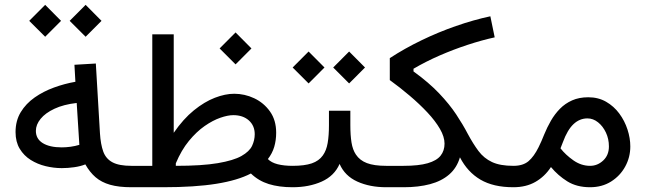

<svg xmlns="http://www.w3.org/2000/svg" viewBox="-20 -785 2708 805"><path d="M301.6 -353.3 312.7 -177.7Q295.3 -172.4 275.8 -169.7Q256.3 -167.1 239.1 -167.1Q188 -167.1 159.2 -185Q130.4 -202.9 130.4 -236.3Q130.4 -262.4 150.3 -286.8Q170.2 -311.3 208.4 -329.1Q246.6 -347 301.6 -353.3ZM531.2 0V-89.7H530.8Q479.3 -89.7 451.6 -104.5Q423.9 -119.3 412.9 -149.6Q402 -179.9 399.1 -225.8L381.8 -518.7L292.1 -513.4L296.1 -442.1Q250.7 -434.2 206.3 -418Q161.9 -401.9 125.3 -376.3Q88.7 -350.6 67 -314.8Q45.2 -278.9 45.2 -231.1Q45.2 -190.2 62.7 -161.3Q80.1 -132.4 108.8 -114.4Q137.4 -96.5 171.5 -88.3Q205.7 -80.1 239.1 -80.1Q265 -80.1 291.1 -83.9Q317.3 -87.6 337.8 -95.8Q356.1 -63.2 380.6 -42Q405.2 -20.8 441.5 -10.4Q477.9 0 530.8 0ZM272.1 -697.6 339 -630.9 405.6 -697.6 339 -764.7ZM102.5 -697.6 169.4 -630.9 236 -697.6 169.4 -764.7Z M900.8 -581.9 967.7 -515.1 1034.3 -581.9 967.7 -649ZM717.2 -89.7V-100.3Q740.3 -155.5 772 -194.1Q803.7 -232.7 838 -256.6Q872.3 -280.4 903.8 -291.3Q935.3 -302.2 958.1 -302.2Q998.6 -302.2 1023.3 -280.2Q1048 -258.1 1048 -222.2Q1048 -197.2 1036.9 -173.6Q1025.8 -150 992.4 -131Q959 -112.1 893 -100.9Q827 -89.7 717.2 -89.7ZM531.2 -89.7Q512.6 -89.7 499.4 -76.7Q486.1 -63.7 486.1 -45.1Q486.1 -26.5 499.4 -13.2Q512.6 0 531.2 0H663.6Q797.7 0 887.4 -14.5Q977 -28.9 1032 -57.6Q1063.9 -26.7 1106.9 -13.3Q1149.9 0 1206.5 0H1207V-89.7H1206.5Q1170.9 -89.7 1144.3 -96.4Q1117.8 -103.1 1103.1 -118.1Q1121.6 -141.7 1129.8 -169.4Q1137.9 -197.1 1137.9 -228.5Q1137.9 -281.2 1112 -317.6Q1086.1 -354 1045.9 -373Q1005.8 -391.9 961.9 -391.9Q924.4 -391.9 880.8 -375.1Q837.2 -358.3 792.8 -322.3Q748.4 -286.3 708.4 -228.2V-641H618.5V-89.7Z M1207 -89.7Q1188.4 -89.7 1175.2 -76.7Q1161.9 -63.7 1161.9 -45.1Q1161.9 -26.5 1175.2 -13.2Q1188.4 0 1207 0Q1275.8 0 1328.8 -23.7Q1381.8 -47.4 1403.8 -97.7Q1425.8 -47.4 1478.1 -23.7Q1530.3 0 1599.1 0H1600.1V-89.7H1599.1Q1548.5 -89.7 1518.3 -101.2Q1488.2 -112.7 1472.2 -137Q1458.6 -157.2 1453.7 -187.8Q1448.9 -218.4 1448.9 -260.1V-320.7H1359.2V-260.1Q1359.2 -216.9 1353.8 -185.4Q1348.4 -153.9 1333.6 -133.4Q1317.4 -110.4 1287 -100Q1256.6 -89.7 1207 -89.7ZM1377 -502 1443.8 -435.2 1510.4 -502 1443.8 -569ZM1207 -502 1273.9 -435.2 1340.5 -502 1273.9 -569Z M1600.1 -89.7Q1581.5 -89.7 1568.2 -76.7Q1555 -63.7 1555 -45.1Q1555 -26.5 1568.2 -13.2Q1581.5 0 1600.1 0H1673.1Q1734.8 0 1782.9 -12.8Q1831.1 -25.6 1863.2 -53.3Q1895.4 -81.1 1908.4 -125.4Q1940.1 -63.7 1994.4 -31.8Q2048.6 0 2132.1 0H2132.6V-89.7H2132.1Q2076.7 -89.7 2042.8 -105.6Q2008.9 -121.5 1986.2 -151.8Q1963.6 -182 1941 -224.2Q1920.7 -263.1 1892.5 -305.6Q1864.3 -348.1 1821.4 -393.3Q1778.6 -438.5 1713.7 -485.5V-496.8Q1765.6 -527.2 1823.5 -552.4Q1881.5 -577.6 1940.6 -597Q1999.6 -616.4 2054.1 -628.4L2035.9 -716.7Q1965.3 -701.6 1891.7 -675.9Q1818 -650.3 1747.3 -616.1Q1676.6 -582 1614.3 -541.3V-449.2Q1657.2 -418.2 1698.1 -383.4Q1739 -348.7 1772 -313.5Q1805 -278.3 1824.4 -244.9Q1843.8 -211.5 1843.8 -182.9Q1843.8 -153.1 1827.3 -132.3Q1810.8 -111.5 1773.1 -100.6Q1735.5 -89.7 1671.8 -89.7Z M2132.8 -89.7Q2114.2 -89.7 2101 -76.7Q2087.7 -63.7 2087.7 -45.1Q2087.7 -26.5 2101 -13.2Q2114.2 0 2132.8 0Q2185.6 0 2224.7 -22.3Q2263.9 -44.7 2290 -84.6Q2319.2 -49.2 2358.6 -24.6Q2398 0 2454 0Q2504 0 2542 -23.8Q2580 -47.7 2601.3 -86.6Q2622.7 -125.6 2622.7 -171Q2622.7 -205.6 2610.9 -242Q2599.1 -278.4 2576.5 -309Q2554 -339.5 2521.2 -358.4Q2488.5 -377.2 2446.5 -377.2Q2408 -377.2 2378.6 -364.1Q2349.2 -351 2327.6 -328.9Q2306 -306.8 2289.9 -279Q2273.9 -251.2 2261.8 -221.5Q2255.8 -206.8 2250.1 -193.4Q2244.3 -180.1 2238.1 -167.7Q2219 -129 2196 -109.3Q2172.9 -89.7 2132.8 -89.7ZM2330 -163.1 2340.2 -189.3Q2359 -240.5 2384.6 -264.6Q2410.2 -288.6 2442.9 -288.6Q2466.9 -288.6 2487.4 -272.2Q2507.9 -255.9 2520.5 -229.1Q2533 -202.4 2533 -171Q2533 -134.5 2509.1 -112.1Q2485.2 -89.7 2454 -89.7Q2416.9 -89.7 2384.2 -112.6Q2351.4 -135.6 2330 -163.1Z"/></svg>

Font: Estedad-VF-FD Black
Style: Regular
Weight: 900
Designer: Amin Abedi
Version: Version 4.000